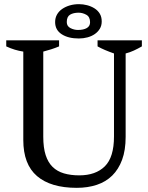

<svg xmlns="http://www.w3.org/2000/svg" viewBox="-20 -894 712 923"><path d="M10 0ZM10 -700H264V-671Q245 -663 226 -657Q207 -651 188 -646V-237Q188 -184 199.5 -148.5Q211 -113 233 -91.5Q255 -70 287.5 -60.5Q320 -51 361 -51Q440 -51 484 -94.5Q528 -138 528 -238V-637Q505 -645 485 -653.5Q465 -662 449 -671V-700H662V-671Q643 -660 623.5 -651Q604 -642 584 -637V-236Q584 -172 567 -126Q550 -80 519.5 -50Q489 -20 445.5 -5.5Q402 9 349 9Q224 9 158 -47.5Q92 -104 92 -221V-646Q51 -652 10 -671ZM245 -788Q245 -808 254 -824Q263 -840 279 -851Q295 -862 315.5 -868Q336 -874 360 -874Q379 -874 398.5 -869Q418 -864 434 -854Q450 -844 459.5 -828.5Q469 -813 469 -791Q469 -771 460 -756Q451 -741 436 -730.5Q421 -720 401 -714.5Q381 -709 359 -709Q308 -709 276.5 -729.5Q245 -750 245 -788ZM301 -788Q301 -768 318.5 -759Q336 -750 355 -750Q381 -750 397 -759Q413 -768 413 -787Q413 -813 395 -823Q377 -833 358 -833Q333 -833 317 -823.5Q301 -814 301 -788Z"/></svg>

Font: PT Serif
Style: Regular
Weight: 400
Designer: A.Korolkova, O.Umpeleva, V.Yefimov
Foundry: ParaType Ltd
Version: Version 1.000W OFL; ttfautohint (v1.6)